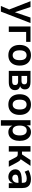

<svg xmlns="http://www.w3.org/2000/svg" viewBox="1802 -2346 724 4368"><g transform="rotate(90 2164.0 -162.0)"><path d="M116 180 212 -47V32L7 -494H139L266 -116H251L379 -494H504L244 180Z M582 0V-494H933V-395H706V0Z M1237 10Q1164 10 1111.5 -20.5Q1059 -51 1030.5 -109Q1002 -167 1002 -247Q1002 -328 1030.5 -385.5Q1059 -443 1111.5 -473.5Q1164 -504 1237 -504Q1310 -504 1362.5 -473.5Q1415 -443 1443.5 -385.5Q1472 -328 1472 -247Q1472 -167 1443.5 -109Q1415 -51 1362.5 -20.5Q1310 10 1237 10ZM1237 -88Q1289 -88 1319 -127.5Q1349 -167 1349 -248Q1349 -329 1319.5 -367Q1290 -405 1237 -405Q1184 -405 1154.5 -367Q1125 -329 1125 -248Q1125 -167 1155 -127.5Q1185 -88 1237 -88Z M1592 0V-494H1843Q1903 -494 1941 -479Q1979 -464 1996.5 -435.5Q2014 -407 2014 -365Q2014 -322 1992.5 -293Q1971 -264 1929 -252L1930 -259Q1965 -253 1987 -237.5Q2009 -222 2020 -197.5Q2031 -173 2031 -141Q2031 -73 1985 -36.5Q1939 0 1852 0ZM1708 -77H1834Q1874 -77 1894.5 -93Q1915 -109 1915 -144Q1915 -179 1894.5 -195.5Q1874 -212 1835 -212H1708ZM1708 -289H1823Q1860 -289 1879.5 -305.5Q1899 -322 1899 -355Q1899 -387 1880 -402Q1861 -417 1823 -417H1708Z M2359 10Q2286 10 2233.5 -20.5Q2181 -51 2152.5 -109Q2124 -167 2124 -247Q2124 -328 2152.5 -385.5Q2181 -443 2233.5 -473.5Q2286 -504 2359 -504Q2432 -504 2484.5 -473.5Q2537 -443 2565.5 -385.5Q2594 -328 2594 -247Q2594 -167 2565.5 -109Q2537 -51 2484.5 -20.5Q2432 10 2359 10ZM2359 -88Q2411 -88 2441 -127.5Q2471 -167 2471 -248Q2471 -329 2441.5 -367Q2412 -405 2359 -405Q2306 -405 2276.5 -367Q2247 -329 2247 -248Q2247 -167 2277 -127.5Q2307 -88 2359 -88Z M2715 180V-494H2832V-393H2828Q2845 -446 2886 -475Q2927 -504 2985 -504Q3046 -504 3091 -472Q3136 -440 3160.5 -383Q3185 -326 3185 -247Q3185 -170 3161 -112Q3137 -54 3092.5 -22Q3048 10 2985 10Q2929 10 2889.5 -18.5Q2850 -47 2834 -97H2839V180ZM2949 -86Q3003 -86 3032 -127.5Q3061 -169 3061 -248Q3061 -327 3032 -367.5Q3003 -408 2949 -408Q2895 -408 2866 -367.5Q2837 -327 2837 -248Q2837 -169 2866 -127.5Q2895 -86 2949 -86Z M3305 0V-494H3429V-300H3492L3621 -494H3754L3586 -247L3566 -281Q3593 -277 3611 -266.5Q3629 -256 3644 -237Q3659 -218 3674 -189L3774 0H3641L3565 -147Q3554 -168 3544 -180.5Q3534 -193 3520 -198.5Q3506 -204 3486 -204H3429V0Z M4002 10Q3954 10 3915.5 -11Q3877 -32 3854.5 -67.5Q3832 -103 3832 -147Q3832 -199 3860 -232Q3888 -265 3946.5 -280.5Q4005 -296 4097 -296H4154V-220H4107Q4065 -220 4035.5 -216.5Q4006 -213 3988 -205.5Q3970 -198 3961.5 -184.5Q3953 -171 3953 -150Q3953 -117 3975.5 -98Q3998 -79 4034 -79Q4062 -79 4086 -94.5Q4110 -110 4124.5 -136Q4139 -162 4139 -196V-322Q4139 -369 4116 -388.5Q4093 -408 4043 -408Q4006 -408 3967 -397Q3928 -386 3886 -361L3850 -447Q3879 -465 3913 -477.5Q3947 -490 3984.5 -497Q4022 -504 4058 -504Q4123 -504 4167.5 -482.5Q4212 -461 4235 -418Q4258 -375 4258 -308V0H4148V-103H4150Q4139 -69 4119 -43.5Q4099 -18 4070 -4Q4041 10 4002 10Z"/></g></svg>

Font: Nunito Sans 10pt SemiCondensed
Style: Bold
Weight: 700
Width: 4
Designer: Vernon Adams
Foundry: Vernon Adams
Version: Version 3.101;gftools[0.9.27]